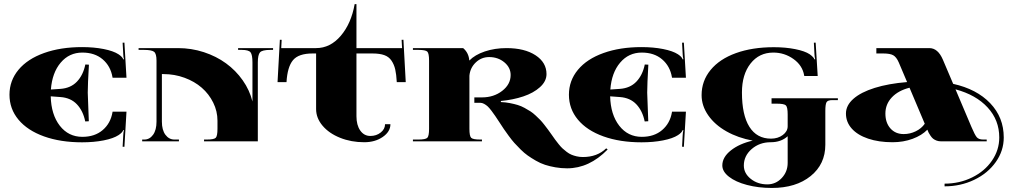

<svg xmlns="http://www.w3.org/2000/svg" viewBox="-20 -689 4957 936"><path d="M26.2 -227.3Q26.2 -295.9 70.1 -348.8Q114.1 -401.7 194.7 -430.5Q275.3 -459.4 380.2 -459.4Q437.9 -459.4 485.4 -450Q532.8 -440.6 557.7 -424.4Q576.9 -411.7 580.9 -399.5L584.4 -400.3Q581.3 -410.8 580.9 -424.8L577.8 -480.8L586.5 -481.2L596.6 -309.9H528.8L528.4 -312.5Q519.2 -366.7 480.6 -399.7Q441.9 -432.7 381.6 -432.7Q317.3 -432.7 275.8 -383.5Q234.3 -334.4 228.1 -252.6L274.5 -255.7Q324.7 -259.2 355.1 -291.1Q385.5 -323 396 -374.6L413.5 -373.7Q407.8 -276.7 407.8 -237.3L413 -97.9L395.5 -97Q385.1 -148.6 354.9 -180.5Q324.7 -212.4 274.5 -215.9L227.3 -219.4Q229.5 -130.2 271.6 -76Q313.8 -21.9 381.6 -21.9Q441.9 -21.9 480.6 -54.9Q519.2 -87.8 528.4 -142L528.8 -144.7H596.6L586.5 26.7L577.8 26.2L580.9 -29.7Q581.3 -43.7 584.4 -54.2L580.9 -55.1Q576.9 -42.8 557.7 -30.2Q532.8 -14 485.4 -4.6Q437.9 4.8 380.2 4.8Q275.3 4.8 194.7 -24Q114.1 -52.9 70.1 -105.6Q26.2 -158.2 26.2 -227.3Z M743 -393.4Q743 -427.4 731 -436.6Q719 -445.8 681.8 -445.8H655.6V-454.5H847.5Q913 -454.5 973.8 -434.7Q1034.5 -414.8 1081.9 -380.2Q1129.4 -345.7 1163.2 -297.6Q1197.1 -249.6 1210.7 -194.1V-384.6Q1210.7 -421.8 1201.5 -433.8Q1192.3 -445.8 1158.2 -445.8H1140.7V-454.5H1311.2V-445.8H1298.1Q1258.3 -445.8 1247.6 -433.8Q1236.9 -421.8 1236.9 -384.6V0H974.7V-8.7H987.8Q1023.2 -8.7 1031.7 -17.3Q1040.2 -25.8 1040.2 -61.2V-100.5Q1040.2 -146.9 1019.4 -188.8Q998.7 -230.8 963.5 -261.4Q928.3 -292 879.6 -309.9Q830.9 -327.8 777.5 -327.8H769.2V-96.2Q769.2 -55.1 786.5 -31.9Q803.8 -8.7 830.4 -8.7H852.3V0H673.1V-8.7H683.6Q709.4 -8.7 726.2 -31.9Q743 -55.1 743 -96.2Z M1521 -428.3H1503.5Q1435.3 -428.3 1408.2 -395.5Q1381.1 -362.8 1376.7 -288.5H1333L1344.4 -495.2L1353.1 -494.8L1351 -454.5H1521Q1590 -454.5 1641.2 -514.4Q1692.3 -574.3 1708.9 -668.7H1717.7V-454.5H1940.1L1937.9 -494.8L1946.7 -495.2L1958 -288.5H1914.3Q1912.2 -326.9 1906.7 -350.7Q1901.2 -374.6 1888.5 -393.4Q1875.9 -412.2 1853.6 -420.2Q1831.3 -428.3 1796.3 -428.3H1717.7V-122.4Q1717.7 -79.1 1736.2 -52.7Q1754.8 -26.2 1785.4 -26.2Q1815.1 -26.2 1836.1 -43.1Q1857.1 -59.9 1857.1 -83.5H1883.3Q1883.3 -47.2 1845.9 -21.4Q1808.6 4.4 1755.7 4.4Q1691.9 4.4 1637.9 -17.3Q1583.9 -38.9 1552.4 -76.3Q1521 -113.6 1521 -157.3Z M2071.7 -61.2V-393.4Q2071.7 -428.8 2063.2 -437.3Q2054.6 -445.8 2019.2 -445.8H1993V-454.5H2237.8Q2264.9 -431.8 2267.9 -393.8Q2295 -421.8 2343.5 -438.2Q2392 -454.5 2449.3 -454.5Q2537.2 -454.5 2590.7 -419.6Q2644.2 -384.6 2644.2 -327.8Q2644.2 -292.8 2612.5 -264.2Q2580.9 -235.6 2531.2 -219Q2481.6 -202.4 2421.8 -196.7V-191.4Q2444.5 -190.6 2465.7 -186.4Q2486.9 -182.3 2503.7 -177.2Q2520.5 -172.2 2537.2 -163Q2553.8 -153.8 2565.8 -146.2Q2577.8 -138.5 2591.3 -125.9Q2604.9 -113.2 2613.4 -104.5Q2621.9 -95.7 2633.7 -80.6Q2645.5 -65.6 2651.7 -57Q2657.8 -48.5 2669.1 -32.8Q2679.6 -17.5 2686.4 -8.3Q2693.2 0.9 2703.7 14Q2714.2 27.1 2722.5 34.7Q2730.8 42.4 2742.6 51.4Q2754.4 60.3 2765.7 65.1Q2777.1 69.9 2791.5 73.2Q2805.9 76.5 2821.7 76.5Q2891.6 76.5 2935.3 34.1L2942.3 39.8Q2852.7 131.6 2744.8 131.6Q2715.5 131.6 2687.7 126.7Q2660 121.9 2637.2 114.5Q2614.5 107.1 2592.2 94.2Q2569.9 81.3 2552.9 69.3Q2535.8 57.3 2517.7 39.3Q2499.6 21.4 2487.3 7.6Q2475.1 -6.1 2460 -26.7Q2444.9 -47.2 2436.2 -60.1Q2427.4 -73 2414.8 -92.7Q2401.2 -113.2 2394.2 -123.7Q2387.2 -134.2 2376.1 -148.8Q2364.9 -163.5 2357.3 -170.5Q2349.7 -177.4 2340 -182.7Q2330.4 -187.9 2321.2 -187.9H2292.4V-214.2H2329.5Q2387.2 -214.2 2428.3 -246.1Q2469.4 -278 2469.4 -323.4Q2469.4 -359.7 2438.6 -385.3Q2407.8 -410.8 2364.5 -410.8Q2326.9 -410.8 2299.4 -384.6Q2271.9 -358.4 2268.4 -319.9V-61.2Q2268.4 -25.8 2276.9 -17.3Q2285.4 -8.7 2320.8 -8.7H2329.5V0H1993V-8.7H2019.2Q2054.6 -8.7 2063.2 -17.3Q2071.7 -25.8 2071.7 -61.2Z M2753.5 -227.3Q2753.5 -295.9 2797.4 -348.8Q2841.3 -401.7 2922 -430.5Q3002.6 -459.4 3107.5 -459.4Q3165.2 -459.4 3212.6 -450Q3260.1 -440.6 3285 -424.4Q3304.2 -411.7 3308.1 -399.5L3311.6 -400.3Q3308.6 -410.8 3308.1 -424.8L3305.1 -480.8L3313.8 -481.2L3323.9 -309.9H3256.1L3255.7 -312.5Q3246.5 -366.7 3207.8 -399.7Q3169.1 -432.7 3108.8 -432.7Q3044.6 -432.7 3003.1 -383.5Q2961.5 -334.4 2955.4 -252.6L3001.7 -255.7Q3052 -259.2 3082.4 -291.1Q3112.8 -323 3123.3 -374.6L3140.7 -373.7Q3135.1 -276.7 3135.1 -237.3L3140.3 -97.9L3122.8 -97Q3112.3 -148.6 3082.2 -180.5Q3052 -212.4 3001.7 -215.9L2954.5 -219.4Q2956.7 -130.2 2998.9 -76Q3041.1 -21.9 3108.8 -21.9Q3169.1 -21.9 3207.8 -54.9Q3246.5 -87.8 3255.7 -142L3256.1 -144.7H3323.9L3313.8 26.7L3305.1 26.2L3308.1 -29.7Q3308.6 -43.7 3311.6 -54.2L3308.1 -55.1Q3304.2 -42.8 3285 -30.2Q3260.1 -14 3212.6 -4.6Q3165.2 4.8 3107.5 4.8Q3002.6 4.8 2922 -24Q2841.3 -52.9 2797.4 -105.6Q2753.5 -158.2 2753.5 -227.3Z M3819.9 -24.9Q3788 4.4 3736.9 4.4Q3682.7 4.4 3644.4 37.6Q3606.2 70.8 3606.2 118Q3606.2 156 3639.9 182.9Q3673.5 209.8 3720.7 209.8Q3761.8 209.8 3790.9 179Q3819.9 148.2 3819.9 104.9ZM3400.3 -225.1Q3400.3 -294.6 3444.1 -347.9Q3487.8 -401.2 3567.7 -430.1Q3647.7 -458.9 3752.6 -458.9Q3809.4 -458.9 3856.6 -449.5Q3903.8 -440.1 3927.4 -424.4Q3947.1 -410 3950.6 -399.5L3954.1 -400.3Q3951 -410.8 3950.6 -424.8L3947.6 -480.8L3956.3 -481.2L3966.3 -318.6H3900.8L3900.3 -321.2Q3892 -370.2 3848.1 -401.4Q3804.2 -432.7 3750 -432.7Q3680.9 -432.7 3639 -379.4Q3597 -326 3597 -238.2Q3597 -128.5 3633.3 -70.8Q3669.6 -13.1 3738.6 -13.1Q3772.3 -13.1 3796.1 -30.8Q3819.9 -48.5 3819.9 -73.4V-131.1Q3819.9 -166.5 3811.4 -175Q3802.9 -183.6 3767.5 -183.6H3741.3V-209.8H4064.7V-201H4038.5Q4014.4 -201 4009 -190.1Q4003.5 -179.2 4003.5 -148.6V16.6Q4003.5 111.5 3931.8 169.4Q3860.1 227.3 3742.6 227.3Q3677 227.3 3621.5 212.6Q3566 198 3533.7 172.6Q3501.3 147.3 3501.3 117.6Q3501.3 77.4 3542.8 44.4Q3584.4 11.4 3649.5 -3.5Q3578.2 -16.6 3521.6 -48.5Q3465 -80.4 3432.7 -126.7Q3400.3 -173.1 3400.3 -225.1Z M4413.9 -261.4Q4358.8 -247.4 4327.6 -214.2Q4296.3 -180.9 4296.3 -135.5Q4296.3 -90.5 4320.8 -62.9Q4345.3 -35.4 4385.5 -35.4Q4416.5 -35.4 4444.3 -49Q4472 -62.5 4488.2 -85.7ZM4500.9 -56.8Q4473.8 -28.8 4428.8 -12.2Q4383.7 4.4 4331.3 4.4Q4264 4.4 4212.2 -13.1Q4160.4 -30.6 4132.2 -62.3Q4104 -94 4104 -135.5Q4104 -175.3 4140.5 -207.4Q4177 -239.5 4244.1 -260.5Q4311.2 -281.5 4402.1 -288.9L4361.5 -384.6Q4350.1 -410.8 4334.6 -419.6Q4319.1 -428.3 4286.7 -428.3H4252.2V-454.5H4510.5Q4552.4 -454.5 4576.5 -398.2L4626.7 -280.2Q4741.3 -254.8 4807.3 -185.8Q4873.3 -116.7 4873.3 -18.8Q4873.3 45.9 4834.6 100.7Q4795.9 155.6 4729.5 187.5Q4663 219.4 4584.8 219.4V206.3Q4657.3 206.3 4718.8 176.1Q4780.2 146 4815.8 94.2Q4851.4 42.4 4851.4 -18.8Q4851.4 -103.6 4794.6 -165.2Q4737.8 -226.8 4638.1 -253.5L4715.9 -69.9Q4732.1 -31.5 4741.7 -20.1Q4751.3 -8.7 4773.2 -8.7H4790.2V0H4566.9Q4555.1 0 4545 -3.9Q4535 -7.9 4528.6 -13.1Q4522.3 -18.4 4516.4 -27.1Q4510.5 -35.8 4507.4 -41.7Q4504.4 -47.6 4500.9 -56.8Z"/></svg>

Font: Wabroye
Style: Medium
Weight: 500
Designer: gluk
Foundry: gluk
Version: Version 0.14